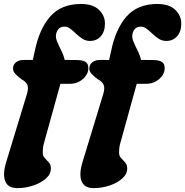

<svg xmlns="http://www.w3.org/2000/svg" viewBox="-32 -743 932 966"><path d="M33.5 -398.5Q33.5 -417.5 48.2 -429.5Q63 -441.5 88 -441.5H133L143 -485.5Q165 -596 220.2 -659.5Q275.5 -723 375.5 -723Q435 -723 465.5 -693.8Q496 -664.5 496 -624.5Q496 -584 475 -560.5Q454 -537 421 -537Q399.5 -537 382.5 -548Q365.5 -559 350.8 -573.2Q336 -587.5 322 -598.2Q308 -609 292.5 -609Q259 -609 250.5 -572.5Q246.5 -555.5 255.2 -534.2Q264 -513 276 -489.2Q288 -465.5 293.5 -441.5L352.5 -441Q381 -441 396.8 -432.5Q412.5 -424 412.5 -400.5Q412.5 -369 384.8 -345.2Q357 -321.5 321 -321.5H272L189 -22Q185 -8 184 3.8Q183 15.5 183 24.5Q183 41.5 193.2 52.2Q203.5 63 213.8 74.5Q224 86 224 105Q224 133 199 155.2Q174 177.5 135.2 190.5Q96.5 203.5 55 203.5Q8 203.5 -5.8 168.2Q-19.5 133 -0.5 71.5L103.5 -270Q112.5 -299.5 105.5 -316Q98.5 -332.5 77 -343.5Q57.5 -358 45.5 -370.8Q33.5 -383.5 33.5 -398.5ZM417.5 -398.5Q417.5 -417.5 432.2 -429.5Q447 -441.5 472 -441.5H517L527 -485.5Q549 -596 604.2 -659.5Q659.5 -723 759.5 -723Q819 -723 849.5 -693.8Q880 -664.5 880 -624.5Q880 -584 859 -560.5Q838 -537 805 -537Q783.5 -537 766.5 -548Q749.5 -559 734.8 -573.2Q720 -587.5 706 -598.2Q692 -609 676.5 -609Q643 -609 634.5 -572.5Q630.5 -555.5 639.2 -534.2Q648 -513 660 -489.2Q672 -465.5 677.5 -441.5L736.5 -441Q765 -441 780.8 -432.5Q796.5 -424 796.5 -400.5Q796.5 -369 768.8 -345.2Q741 -321.5 705 -321.5H656L573 -22Q569 -8 568 3.8Q567 15.5 567 24.5Q567 41.5 577.2 52.2Q587.5 63 597.8 74.5Q608 86 608 105Q608 133 583 155.2Q558 177.5 519.2 190.5Q480.5 203.5 439 203.5Q392 203.5 378.2 168.2Q364.5 133 383.5 71.5L487.5 -270Q496.5 -299.5 489.5 -316Q482.5 -332.5 461 -343.5Q441.5 -358 429.5 -370.8Q417.5 -383.5 417.5 -398.5Z"/></svg>

Font: Fraunces 9pt S100
Style: Bold Italic
Weight: 700
Italic angle: -16°
Version: Version 1.000; ttfautohint (v1.8.3)